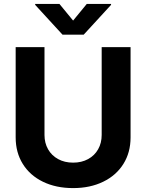

<svg xmlns="http://www.w3.org/2000/svg" viewBox="-20 -947 744 977"><path d="M644.4 -707.2V-247.8Q644.4 -171.2 607.9 -112.8Q571.3 -54.4 505 -22.2Q438.8 10.1 352 10.1Q264.8 10.1 198.5 -22.2Q132.3 -54.4 96 -112.8Q59.7 -171.2 59.7 -247.8V-707.2H206.4V-260.2Q206.4 -219.5 224.5 -187.6Q242.6 -155.6 275.7 -137.5Q308.8 -119.4 352 -119.4Q395.3 -119.4 428.4 -137.5Q461.5 -155.6 479.4 -187.6Q497.4 -219.5 497.4 -260.2V-707.2ZM352 -842.3 421.5 -926.9H545.1V-922.2L406 -770.7H298L159 -922.2V-926.9H282.5Z"/></svg>

Font: Pretendard Variable
Style: Regular
Weight: 400
Designer: Base glyphs from Inter by Rasmus Andersson; Hangul glyphs from Noto Sans CJK(Source Han Sans) by Jang Soo-young and Kang
Foundry: Kil Hyung-jin
Version: Version 1.100;FEAKit 1.0